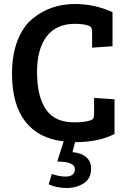

<svg xmlns="http://www.w3.org/2000/svg" viewBox="-20 -697 642 959"><path d="M419 -570Q394 -578 354 -578Q261 -578 213 -515Q165 -452 165 -337Q165 -214 210.5 -149Q256 -84 356 -86Q400 -86 429 -95Q442 -99 446 -106Q450 -113 450 -128V-208L552 -201V-28Q474 13 355 13L342 63Q384 66 409.5 87Q435 108 435 145Q435 195 398.5 218.5Q362 242 313 242Q264 242 223 224L239 172Q278 185 306 185Q354 185 354 148Q354 110 266 110L298 9Q172 -5 106 -90.5Q40 -176 40 -329Q40 -423 67 -493Q94 -563 140 -601.5Q186 -640 239.5 -658.5Q293 -677 354 -677Q454 -677 542 -636V-466L440 -459V-537Q440 -552 436 -559Q432 -566 419 -570Z"/></svg>

Font: Bree Serif
Style: Regular
Weight: 400
Designer: Veronika Burian, Jos Scaglione
Foundry: TypeTogether
Version: Version 1.001